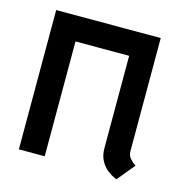

<svg xmlns="http://www.w3.org/2000/svg" viewBox="-83 -578 637 667"><g transform="rotate(15 235.5 -244.0)"><path d="M415 -94V-501H39V0H132V-413H325V-82Q325 -54 335.5 -35.5Q346 -17 359.5 -6.5Q373 4 383.5 8.5Q394 13 393 13L445 -50Q433 -58 424 -68.5Q415 -79 415 -94Z"/></g></svg>

Font: Advent Pro SemiBold
Style: Regular
Weight: 600
Designer: VivaRado, Andreas Kalpakidis
Foundry: VivaRado, Andreas Kalpakidis
Version: Version 3.000